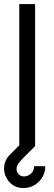

<svg xmlns="http://www.w3.org/2000/svg" viewBox="-20 -720 268 946"><path d="M75 0V-700H153V0ZM94.5 206.5Q52 206 26 176.5Q0 147 0 110.5Q0 92.5 6.8 75Q13.5 57.5 28 43L112 -41L153 0Q118 35 98 54.8Q78 74.5 69.8 87Q61.5 99.5 61.5 112.5Q61.5 126.5 71 137.5Q80.5 148.5 97.5 149.5Q116.5 149.5 132.2 135.8Q148 122 148 99H203Q203 144 171.5 175.2Q140 206.5 94.5 206.5Z"/></svg>

Font: Urbanist
Style: Regular
Weight: 400
Designer: Corey Hu
Foundry: Corey Hu
Version: Version 1.330; ttfautohint (v1.8.4.7-5d5b)